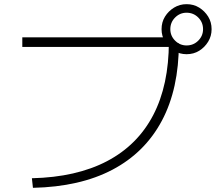

<svg xmlns="http://www.w3.org/2000/svg" viewBox="-20 -875 1040 921"><path d="M133 -20Q347 -25 493.5 -102Q640 -179 715 -323Q790 -467 790 -674L813 -650H87V-696H805V-668H838Q838 -449 756.5 -296Q675 -143 519.5 -61Q364 21 138 26ZM875 -615Q842 -615 815 -631.5Q788 -648 771.5 -675Q755 -702 755 -735Q755 -769 771.5 -795.5Q788 -822 815 -838.5Q842 -855 875 -855Q909 -855 935.5 -838.5Q962 -822 978.5 -795.5Q995 -769 995 -735Q995 -702 978.5 -675Q962 -648 935.5 -631.5Q909 -615 875 -615ZM875 -657Q908 -657 931 -680Q954 -703 954 -735Q954 -768 931 -791Q908 -814 875 -814Q843 -814 820 -791Q797 -768 797 -735Q797 -703 820 -680Q843 -657 875 -657Z"/></svg>

Font: M PLUS 1 Light
Style: Regular
Weight: 300
Designer: Coji Morishita
Foundry: UNDERFOREST DESIGN
Version: Version 1.001